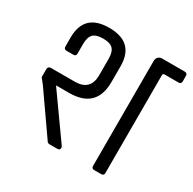

<svg xmlns="http://www.w3.org/2000/svg" viewBox="-140 -770 923 916"><g transform="rotate(30 321.0 -312.0)"><path d="M473 -15V-593Q473 -606 481 -614.5Q489 -623 502 -623H627Q642 -623 642 -608V-578Q642 -563 627 -563H551Q541 -563 541 -553V-15Q541 0 526 0H488Q473 0 473 -15ZM299 -13Q299 0 285 0H242Q230 0 225 -11L72 -230L49 -259V-302Q49 -319 67 -319H196Q282 -319 282 -404V-493Q282 -532 266 -548.5Q250 -565 211.5 -565Q173 -565 157 -548.5Q141 -532 141 -494V-442Q141 -427 127 -427H89Q74 -427 74 -442V-492Q74 -624 211.5 -624Q349 -624 349 -492V-405Q349 -259 199 -259H128L295 -24Q299 -20 299 -13Z"/></g></svg>

Font: Rajdhani Medium
Style: Regular
Weight: 500
Designer: Satya Rajpurohit, Jyotish Sonowal
Foundry: Indian Type Foundry
Version: Version 1.201 February 1, 2022